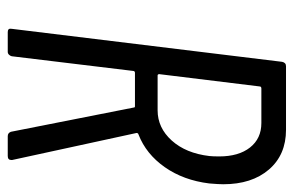

<svg xmlns="http://www.w3.org/2000/svg" viewBox="-148 -592 740 483"><g transform="rotate(90 221.5 -350.0)"><path d="M311 -8 250 -317Q250 -320 247 -320H162Q161 -320 159.5 -319Q158 -318 158 -316L121 -10Q120 -6 117 -3Q114 0 110 0H60Q50 0 52 -10L135 -690Q137 -700 146 -700H306Q369 -700 406 -657Q443 -614 443 -542Q443 -531 441 -507Q433 -442 400 -395Q367 -348 318 -329Q314 -328 314 -324L382 -11V-9Q382 0 372 0H322Q314 0 311 -8ZM197 -634 166 -381Q166 -379 167 -378Q168 -377 169 -377H257Q301 -377 333 -412.5Q365 -448 372 -507Q373 -516 373 -532Q373 -581 350.5 -609.5Q328 -638 289 -638H202Q200 -638 198.5 -637Q197 -636 197 -634Z"/></g></svg>

Font: Barlow Condensed
Style: Italic
Weight: 400
Width: 3
Italic angle: -7°
Designer: Jeremy Tribby
Foundry: Tribby Type
Version: Version 1.408